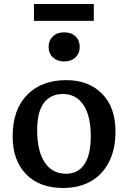

<svg xmlns="http://www.w3.org/2000/svg" viewBox="-20 -922 638 956"><path d="M294 14Q177 14 110 -54.5Q43 -123 43 -243Q43 -376 115 -449.5Q187 -523 310 -523Q421 -523 488 -455.5Q555 -388 555 -267Q555 -180 523.5 -117Q492 -54 433.5 -20Q375 14 294 14ZM308 -57Q370 -57 401 -105Q432 -153 432 -244Q432 -346 395 -400Q358 -454 294 -454Q232 -454 198.5 -409.5Q165 -365 165 -274Q165 -170 202.5 -113.5Q240 -57 308 -57ZM299 -616Q265 -616 243.5 -636Q222 -656 222 -688Q222 -720 243 -740.5Q264 -761 299 -761Q335 -761 356 -741Q377 -721 377 -689Q377 -656 355.5 -636Q334 -616 299 -616ZM149 -818V-902H447V-818Z"/></svg>

Font: Literata 12pt Medium
Style: Regular
Weight: 500
Designer: Latin by Veronika Burian and Jose Scaglione. Greek by Irene Vlachou. Cyrillic by Vera Evstafieva.
Foundry: TypeTogether
Version: Version 3.002